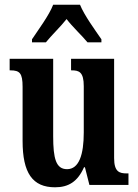

<svg xmlns="http://www.w3.org/2000/svg" viewBox="-20 -786 588 816"><path d="M116 -619V-606H175C197 -634 238 -673 263 -705C287 -673 329 -634 352 -606H411V-619C385 -657 338 -721 320 -766H206C189 -721 141 -657 116 -619ZM214 10C271 10 310 -14 337 -75H341L360 0H526V-49H519C488 -49 465 -55 465 -114V-536H282V-487H285C316 -487 336 -480 336 -420V-223C336 -129 316 -67 265 -67C218 -67 206 -112 206 -207V-536H21V-487H24C64 -487 76 -475 76 -417V-187C76 -51 118 10 214 10Z"/></svg>

Font: Noto Serif Bengali ExtraCondensed
Style: Bold
Weight: 700
Width: 2
Designer: Juan Bruce, Universal Thirst, Indian Type Foundry and the Monotype Design Team.
Foundry: Monotype Imaging Inc.
Version: Version 2.003